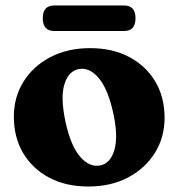

<svg xmlns="http://www.w3.org/2000/svg" viewBox="-20 -667 651 700"><path d="M308.5 -491.5Q390 -491.5 451 -459.2Q512 -427 546 -370Q580 -313 580 -237.5Q580 -166.5 544.8 -109.8Q509.5 -53 447 -20Q384.5 13 302 13Q220.5 13 159.5 -19.2Q98.5 -51.5 64.5 -108.8Q30.5 -166 30.5 -242Q30.5 -312.5 65.5 -369Q100.5 -425.5 163.2 -458.5Q226 -491.5 308.5 -491.5ZM346 -64Q383 -71.5 397.2 -121Q411.5 -170.5 392.5 -256.5Q373 -344 339 -383.5Q305 -423 266 -415Q229 -407 214.5 -358.8Q200 -310.5 219 -222Q238 -135 272.2 -95.5Q306.5 -56 346 -64ZM136 -600.5Q136 -647 177.5 -647H432.5Q474 -647 474 -600.5Q474 -554 432.5 -554H177.5Q136 -554 136 -600.5Z"/></svg>

Font: Fraunces 9pt Soft
Style: Bold
Weight: 700
Version: Version 1.000;[b76b70a41]